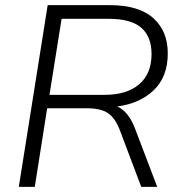

<svg xmlns="http://www.w3.org/2000/svg" viewBox="-20 -725 701 745"><path d="M53 0 165 -705H406Q519 -705 575 -654.5Q631 -604 631 -518Q631 -427 576.5 -375Q522 -323 435 -312Q458 -301 475 -279.5Q492 -258 504 -226L590 0H528L445 -220Q427 -267 399 -286Q371 -305 316 -305H163L115 0ZM172 -357H386Q472 -357 520 -398Q568 -439 568 -515Q568 -583 528 -617.5Q488 -652 402 -652H219Z"/></svg>

Font: Nunito Sans Light
Style: Italic
Weight: 300
Italic angle: -9°
Designer: Vernon Adams
Foundry: Vernon Adams
Version: Version 3.006; ttfautohint (v1.8.3)